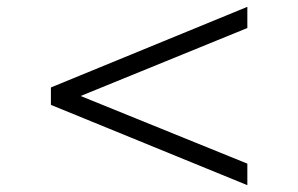

<svg xmlns="http://www.w3.org/2000/svg" viewBox="-20 -579 873 562"><path d="M704 -37 129 -272V-323L704 -559V-497L216 -298L704 -100Z"/></svg>

Font: Apparatus SIL
Style: Bold
Weight: 700
Version: Version 1.0